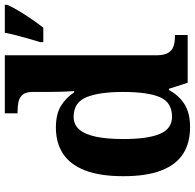

<svg xmlns="http://www.w3.org/2000/svg" viewBox="-26 -774 810 798"><g transform="rotate(-90 379.0 -375.0)"><path d="M249.9 10Q184.1 10 138.7 -19Q93.3 -48 69.5 -109.5Q45.7 -171 45.7 -267Q45.7 -364 69.5 -425.8Q93.3 -487.6 138.5 -517.7Q183.7 -547.7 247.9 -547.7Q304.2 -547.7 338.4 -526.4Q372.6 -505.1 394 -471.9H399.4Q397.6 -495.8 396.7 -526.6Q395.8 -557.3 395.8 -584.2V-644.8Q395.8 -672.4 384.5 -685.8Q373.3 -699.1 355 -703.1Q336.7 -707 314.8 -707H306.9V-760H548.3V-129.1Q548.3 -99 557.8 -82.2Q567.3 -65.5 584.3 -59.3Q601.4 -53 624.5 -53H632.5V0H434L409 -77.8H403.9Q381.9 -37 345.3 -13.5Q308.7 10 249.9 10ZM292.8 -65Q352.3 -65 374 -115.2Q395.8 -165.4 395.8 -268.7Q395.8 -367.5 374 -420.7Q352.3 -473.9 292.8 -473.9Q259.6 -473.9 239.3 -450Q219 -426.1 209.6 -380.3Q200.1 -334.5 200.1 -267.6Q200.1 -166.4 221.4 -115.7Q242.7 -65 292.8 -65ZM602.8 -613Q609.3 -633.3 616.7 -659.1Q624 -685 631 -711.7Q638 -738.3 642 -760H758V-750Q749 -729 733 -702.3Q717 -675.6 698.4 -648.6Q679.8 -621.6 662.9 -600H602.8Z"/></g></svg>

Font: Noto Serif Hebrew
Style: Regular
Weight: 400
Designer: Monotype Design Team
Foundry: Monotype Imaging Inc.
Version: Version 2.003